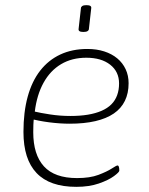

<svg xmlns="http://www.w3.org/2000/svg" viewBox="-20 -719 579 745"><path d="M276 6Q173 6 122 -47.5Q71 -101 71 -207Q71 -284 87.5 -344Q104 -404 136 -445Q168 -486 214 -507.5Q260 -529 319 -529Q355 -529 384.5 -519.5Q414 -510 435 -492.5Q456 -475 467.5 -450.5Q479 -426 479 -396Q479 -357 464.5 -327.5Q450 -298 421.5 -278.5Q393 -259 350 -249Q307 -239 250 -239Q212 -239 170 -244.5Q128 -250 96 -259L112 -264Q110 -250 109.5 -235Q109 -220 109 -206Q109 -119 150.5 -73.5Q192 -28 279 -28Q329 -28 362 -40.5Q395 -53 413.5 -65Q432 -77 436 -77Q439 -77 440.5 -73.5Q442 -70 442.5 -65.5Q443 -61 443 -57Q443 -51 422 -35.5Q401 -20 363.5 -7Q326 6 276 6ZM253 -269Q291 -269 321 -274Q351 -279 374 -289Q397 -299 412 -314Q427 -329 434.5 -349.5Q442 -370 442 -395Q442 -441 407.5 -468Q373 -495 315 -495Q259 -495 217 -470Q175 -445 149 -398Q123 -351 115 -286Q135 -281 174 -275Q213 -269 253 -269ZM304 -595Q293 -595 288.5 -598Q284 -601 285 -607L294 -687Q294 -692 299 -695.5Q304 -699 315 -699Q326 -699 330.5 -696Q335 -693 334 -687L325 -607Q325 -602 320 -598.5Q315 -595 304 -595Z"/></svg>

Font: Asap Thin
Style: Italic
Weight: 250
Italic angle: -6°
Designer: Pablo Cosgaya
Foundry: Omnibus-Type
Version: Version 3.001